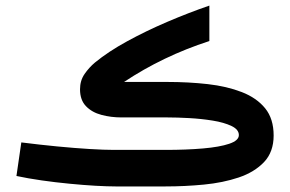

<svg xmlns="http://www.w3.org/2000/svg" viewBox="-20 -670 1041 690"><path d="M575.2 0H395Q366.7 0 323.2 -2.4Q279.8 -4.9 229.5 -9.8Q179.2 -14.6 129.6 -21.7Q80.1 -28.8 39.1 -37.6L56.6 -158.2Q122.6 -149.9 185.5 -143.8Q248.5 -137.7 301.8 -134.5Q355 -131.3 390.1 -131.3H574.7Q649.9 -131.3 709.5 -136.5Q769 -141.6 803.7 -153.3Q838.4 -165 838.4 -184.6Q838.4 -204.6 811.8 -217.3Q785.2 -230 744.4 -236.6Q703.6 -243.2 659.9 -245.6Q616.2 -248 581.5 -248H416.5Q378.9 -248 344.7 -257.1Q310.5 -266.1 289.1 -288.3Q267.6 -310.5 267.6 -349.1Q267.6 -380.4 283.9 -404.1Q300.3 -427.7 321.3 -445.3Q369.6 -484.9 437 -521.7Q504.4 -558.6 580.8 -591.3Q657.2 -624 732.4 -649.9V-522.5Q647.9 -495.1 571.8 -458.5Q495.6 -421.9 425.8 -375.5H581.1Q657.7 -375.5 726.6 -367.7Q795.4 -359.9 848.9 -339.1Q902.3 -318.4 932.9 -280.8Q963.4 -243.2 963.4 -183.1Q963.4 -124 929 -87.6Q894.5 -51.3 837.9 -32.2Q781.2 -13.2 712.6 -6.6Q644 0 575.2 0Z"/></svg>

Font: Vazirmatn RD
Style: Bold
Weight: 700
Designer: Saber Rastikerdar
Foundry: Saber Rastikerdar
Version: Version 32.102